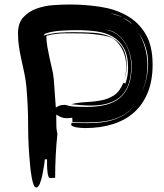

<svg xmlns="http://www.w3.org/2000/svg" viewBox="-20 -710 728 853"><path d="M230 -201V-180Q230 -163 230.5 -146.5Q231 -130 235 -116Q230 -67 227.5 -18Q225 31 225 80L203 81Q198 81 195.5 74.5Q193 68 191.5 58.5Q190 49 189.5 38Q189 27 189 18V-2H179Q179 4 176 24Q173 44 168.5 66Q164 88 157 105.5Q150 123 141 123Q134 123 129 109.5Q124 96 121 79Q118 62 116 46.5Q114 31 114 26Q105 -62 105 -150.5Q105 -239 97 -327Q94 -357 88 -385.5Q82 -414 75.5 -443Q69 -472 64.5 -501Q60 -530 60 -562Q60 -607 83 -632.5Q106 -658 140.5 -671Q175 -684 215 -687Q255 -690 289 -690Q358 -690 424.5 -680Q491 -670 543 -641Q595 -612 626.5 -559.5Q658 -507 658 -423Q658 -352 636.5 -299Q615 -246 576 -211Q537 -176 481.5 -158.5Q426 -141 358 -141Q355 -141 345 -141.5Q335 -142 324 -143.5Q313 -145 304.5 -148.5Q296 -152 296 -158L299 -165Q316 -164 333 -163.5Q350 -163 367 -163Q397 -163 426.5 -166Q456 -169 484 -178Q512 -187 536 -203Q558 -218 577 -241Q557 -218 534 -203Q509 -187 480.5 -179Q452 -171 421.5 -168.5Q391 -166 360 -166Q346 -166 331 -166.5Q316 -167 302 -168L301 -187Q293 -186 287 -185.5Q281 -185 276 -185Q264 -185 254 -188.5Q244 -192 230 -201ZM321 -576Q287 -576 249 -573.5Q211 -571 179 -560L174 -552Q212 -563 244 -565Q276 -567 305 -567H309Q352 -567 394 -564.5Q436 -562 469 -547.5Q502 -533 522.5 -502.5Q543 -472 543 -416Q543 -399 540 -384Q537 -369 532 -354Q536 -368 538.5 -382.5Q541 -397 541 -412Q541 -450 528 -481Q515 -512 486 -537L479 -541Q464 -548 441.5 -552Q419 -556 394 -558.5Q369 -561 343.5 -561.5Q318 -562 296 -562H268Q250 -562 226.5 -559Q203 -556 186 -551Q186 -526 190.5 -501.5Q195 -477 200 -453L211 -405Q217 -381 219 -357L228 -232Q235 -237 243.5 -240.5Q252 -244 266 -244H271Q293 -237 316.5 -236Q340 -235 363 -235Q411 -235 448.5 -244Q486 -253 512 -274.5Q538 -296 551.5 -331.5Q565 -367 565 -419Q565 -442 557.5 -469.5Q550 -497 535 -521Q520 -545 497 -561Q475 -577 446 -578Q474 -575 496 -560Q518 -545 533 -522Q548 -499 555.5 -471.5Q563 -444 563 -418Q563 -327 519 -284Q475 -241 384 -241Q362 -241 340 -243L296 -247Q329 -255 363.5 -256.5Q398 -258 429.5 -264Q461 -270 486.5 -286.5Q512 -303 528 -342L537 -339Q549 -372 549 -408Q549 -463 530.5 -496Q512 -529 481 -547Q450 -565 408.5 -570.5Q367 -576 321 -576ZM638 -425Q638 -466 627 -500.5Q616 -535 593 -568Q614 -535 624.5 -497.5Q635 -460 635 -421Q635 -358 610 -300Q623 -328 630 -359Q638 -392 638 -425ZM470 -651Q484 -646 497.5 -642.5Q511 -639 525 -633Q500 -646 470 -651ZM565 -603Q561 -611 547 -620Q534 -628 526 -632Q536 -624 545 -619Q555 -613 565 -603Z"/></svg>

Font: Finger Paint
Style: Regular
Weight: 400
Designer: Ralph du Carrois
Foundry: Ralph du Carrois
Version: Version 1.002